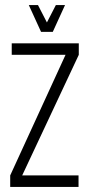

<svg xmlns="http://www.w3.org/2000/svg" viewBox="-20 -733 349 753"><path d="M26 -563H289V-518L67 -45H288V0H20V-45L237 -518H26ZM199 -713H235L187 -608H145ZM93 -713H129L183 -608H141Z"/></svg>

Font: Khand Variable Light
Style: Regular
Weight: 300
Designer: Satya Rajpurohit
Foundry: Indian Type Foundry
Version: Version 3.000